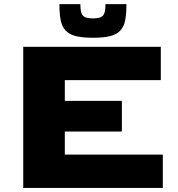

<svg xmlns="http://www.w3.org/2000/svg" viewBox="-20 -932 884 952"><path d="M95.2 0V-700H777.3V-534.6H301.4V-432H584.3V-279.7H301.4V-165.4H787.3V0ZM274.6 -911.5H378.6Q378.6 -890.9 381.1 -877.1Q383.6 -863.3 390.5 -855.4Q397.4 -847.5 409.5 -844.2Q421.6 -840.8 441.2 -840.8Q460.3 -840.8 472.2 -844.2Q484.1 -847.5 491 -855.4Q497.9 -863.3 500.4 -877.1Q502.9 -890.9 502.9 -911.5H606.9Q606.9 -864.1 600.8 -832Q594.7 -800 576.6 -780.6Q558.5 -761.1 526.1 -752.9Q493.6 -744.8 441.2 -744.8Q388.9 -744.8 356.2 -752.9Q323.5 -761.1 305.4 -780.6Q287.3 -800 280.9 -832Q274.6 -864.1 274.6 -911.5Z"/></svg>

Font: Science Gothic
Style: Regular
Weight: 400
Designer: Thomas Phinney, Vassil Kateliev, Brandon Buerkle
Foundry: Font Detective LLC
Version: Version 1.018